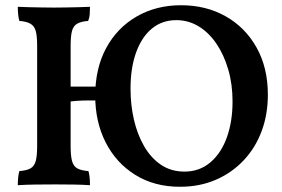

<svg xmlns="http://www.w3.org/2000/svg" viewBox="-20 -705 1079 734"><path d="M672 -685Q768 -685 843 -642.5Q918 -600 961 -523Q1004 -446 1004 -343Q1004 -267 980 -203Q956 -139 911 -91.5Q866 -44 804.5 -17.5Q743 9 668 9Q570 9 497 -36.5Q424 -82 384 -160.5Q344 -239 344 -339Q344 -444 386 -521.5Q428 -599 502.5 -642Q577 -685 672 -685ZM324 -679Q324 -664 323 -650.5Q322 -637 317 -625Q291 -623 276 -615Q261 -607 255.5 -587.5Q250 -568 250 -530V-146Q250 -109 255.5 -89Q261 -69 276 -61Q291 -53 318 -51Q321 -42 322.5 -27.5Q324 -13 324 3Q296 1 261.5 0.5Q227 0 191 0Q154 0 115.5 0.5Q77 1 48 3Q48 -12 49.5 -26.5Q51 -41 54 -51Q81 -53 96 -61Q111 -69 116.5 -89Q122 -109 122 -146V-530Q122 -568 116.5 -587Q111 -606 96 -614.5Q81 -623 54 -625Q51 -635 49.5 -649.5Q48 -664 48 -679Q66 -678 90 -677.5Q114 -677 139.5 -676.5Q165 -676 187 -676Q210 -676 234 -676.5Q258 -677 281 -677.5Q304 -678 324 -679ZM361 -374V-321Q344 -321 320.5 -321Q297 -321 273.5 -319.5Q250 -318 235 -314V-374ZM654 -628Q600 -628 561 -596Q522 -564 500.5 -505Q479 -446 479 -366Q479 -304 492 -247.5Q505 -191 531 -146Q557 -101 595.5 -75Q634 -49 685 -49Q743 -49 784.5 -84.5Q826 -120 847.5 -180.5Q869 -241 869 -317Q869 -383 852.5 -439.5Q836 -496 807 -538.5Q778 -581 739 -604.5Q700 -628 654 -628Z"/></svg>

Font: Vollkorn SemiBold
Style: Regular
Weight: 600
Designer: Friedrich Althausen
Foundry: Friedrich Althausen
Version: Version 5.000